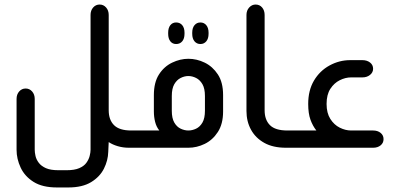

<svg xmlns="http://www.w3.org/2000/svg" viewBox="-20 -651 1735 846"><path d="M565 -76V0H548Q522 0 498.5 -7Q475 -14 459 -25L457 18Q456 56 438 92Q420 128 381.5 151.5Q343 175 281 175H231Q167 175 128 150.5Q89 126 71 87.5Q53 49 53 9V-215Q53 -235 64.5 -248Q76 -261 93 -261Q110 -261 121.5 -248Q133 -235 133 -215V9Q133 21 136.5 36.5Q140 52 151 66.5Q162 81 182.5 90Q203 99 237 99H274Q308 99 329 90Q350 81 360.5 66.5Q371 52 375 36.5Q379 21 379 9V-585Q379 -605 390.5 -618Q402 -631 419 -631Q436 -631 447.5 -618Q459 -605 459 -585V-165Q459 -123 482.5 -99.5Q506 -76 558 -76Z M756 -457Q740 -457 730.5 -469Q721 -481 721 -502V-507Q721 -528 730.5 -540Q740 -552 756 -552Q773 -552 783 -540Q793 -528 793 -507V-502Q793 -481 783 -469Q773 -457 756 -457ZM863 -457Q847 -457 837 -469Q827 -481 827 -502V-507Q827 -528 837 -540Q847 -552 863 -552Q879 -552 889 -540Q899 -528 899 -507V-502Q899 -481 889 -469Q879 -457 863 -457ZM552 0V-76H682Q669 -92 663.5 -114Q658 -136 658 -160V-232Q658 -288 680.5 -323Q703 -358 738.5 -375Q774 -392 810 -392Q847 -392 882 -375Q917 -358 940 -323Q963 -288 963 -232V-160Q963 -105 940 -69.5Q917 -34 882 -17Q847 0 810 0ZM810 -76Q827 -76 844 -84Q861 -92 872 -111Q883 -130 883 -163V-228Q883 -261 872 -280Q861 -299 844 -307.5Q827 -316 810 -316Q793 -316 776 -307.5Q759 -299 748 -280Q737 -261 737 -228V-163Q737 -130 748 -111Q759 -92 776 -84Q793 -76 810 -76Z M1251 0H1240Q1183 0 1144.5 -21.5Q1106 -43 1086 -79.5Q1066 -116 1066 -162V-585Q1066 -605 1078 -618Q1090 -631 1106 -631Q1124 -631 1135 -618Q1146 -605 1146 -585V-165Q1146 -123 1169.5 -99.5Q1193 -76 1246 -76H1251Z M1239 0V-76H1374Q1358 -96 1348 -123.5Q1338 -151 1338 -193Q1338 -253 1363.5 -296Q1389 -339 1432 -362.5Q1475 -386 1523 -386H1577Q1597 -386 1610.5 -375.5Q1624 -365 1624 -348Q1624 -332 1610.5 -321Q1597 -310 1577 -310H1527Q1502 -310 1477 -297.5Q1452 -285 1435.5 -259.5Q1419 -234 1419 -193Q1419 -153 1435.5 -127Q1452 -101 1477 -88.5Q1502 -76 1527 -76H1624Q1644 -76 1657 -65.5Q1670 -55 1670 -38Q1670 -21 1657 -10.5Q1644 0 1624 0Z"/></svg>

Font: Beiruti Medium
Style: Regular
Weight: 500
Designer: Arlette Boutros
Foundry: Boutros
Version: Version 1.41